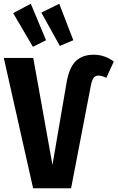

<svg xmlns="http://www.w3.org/2000/svg" viewBox="-29 -1001 625 1021"><path d="M134.8 -981 215.8 -787.1 146 -752 41 -931.2ZM286.1 -981 360.8 -787.1 289.1 -756.8 190.9 -934.1ZM147 0 -8.8 -692.9H147.9L250 -124L324.2 -557.1Q337.4 -639.2 372.6 -674.6Q407.7 -710 469.2 -710Q527.8 -710 576.2 -673.8L536.1 -586.9Q512.7 -599.1 495.1 -599.1Q478 -599.1 469 -587.4Q460 -575.7 454.1 -545.9L349.1 0Z"/></svg>

Font: Fira Sans Compressed
Style: Bold
Weight: 700
Width: 1
Designer: Carrois Corporate & Edenspiekermann AG
Foundry: Carrois Corporate GbR & Edenspiekermann AG
Version: Version 4.203;PS 004.203;hotconv 1.0.88;makeotf.lib2.5.64775